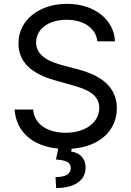

<svg xmlns="http://www.w3.org/2000/svg" viewBox="-20 -757 679 992"><path d="M483.3 -543.3H573.9C570 -654.5 468.4 -737.2 326 -737.2C185 -737.2 75.3 -655.5 75.3 -532.7C75.3 -433.9 146.7 -375.4 261 -343L349.8 -317.8C426.5 -296.9 492.9 -270.2 492.9 -199.6C492.9 -122.2 418.3 -71 319.2 -71C233.3 -71 158 -109.4 151.3 -191.1H55.4C62.9 -78.8 146 -1.4 280.9 10.7L269.2 67.1C322.8 71.4 345.5 80.3 345.5 112.6C345.5 145.2 312.5 158 267 158L269.9 214.5C369.7 214.5 422.2 171.5 422.2 109.7C422.2 54.7 385.3 31.6 347.7 25.9L350.5 11.4C499.6 0.7 583.8 -86.6 583.8 -198.2C583.8 -333.5 457.7 -379.3 378.2 -399.9L305 -419.4C250.4 -433.6 166.5 -461.6 166.5 -537.3C166.5 -605.1 228.7 -654.8 323.5 -654.8C410.2 -654.8 475.1 -613.6 483.3 -543.3Z"/></svg>

Font: GiG Sans Text
Style: Regular
Weight: 400
Designer: Andreas Faust
Version: Version 1.100;FEAKit 1.0